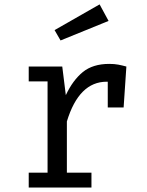

<svg xmlns="http://www.w3.org/2000/svg" viewBox="-20 -837 655 857"><path d="M108.2 0V-66.2H192.3V-473.8H108.2V-540H257.9L273.8 -412.3Q305.1 -479 349.7 -515.4Q394.4 -551.8 467.7 -551.8Q490.3 -551.8 507.9 -548.5Q525.6 -545.1 544.1 -540L531.8 -357.4H461V-472.3Q459 -472.3 456.4 -472.3Q332.3 -472.3 278.5 -294.9V-66.2H388.2V0ZM424.6 -817.4 464.6 -743.6 250.3 -656.4 223.6 -702.6Z"/></svg>

Font: FiraCode Nerd Font
Style: Regular
Weight: 400
Designer: Carrois Corporate, Edenspiekermann AG, Nikita Prokopov
Foundry: Carrois Corporate, Edenspiekermann AG, Nikita Prokopov
Version: Version 6.002;Nerd Fonts 3.4.0